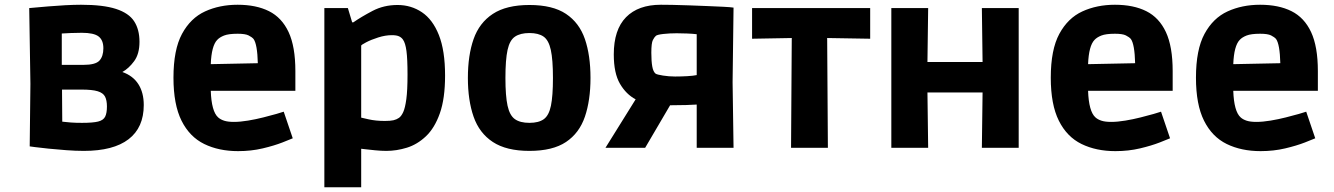

<svg xmlns="http://www.w3.org/2000/svg" viewBox="-20 -622 5614 808"><path d="M333 13Q298 13 258.5 10Q219 7 184 3.5Q149 0 127 -3Q105 -6 105 -6L108 -269L103 -588Q103 -588 125.5 -590Q148 -592 182.5 -595Q217 -598 254.5 -600Q292 -602 321 -602Q414 -602 468 -584.5Q522 -567 544.5 -532.5Q567 -498 567 -446Q567 -395 544.5 -364.5Q522 -334 495 -319Q540 -303 562.5 -267.5Q585 -232 585 -180Q585 -85 521 -36Q457 13 333 13ZM331 -349Q382 -349 398.5 -367Q415 -385 415 -419Q415 -453 395 -468.5Q375 -484 324 -484Q299 -484 278 -483Q257 -482 240 -481V-349ZM325 -105Q371 -105 393 -110.5Q415 -116 422.5 -131Q430 -146 430 -174Q430 -200 422 -215.5Q414 -231 391 -238Q368 -245 323 -245H241L242 -110Q259 -108 278 -106.5Q297 -105 325 -105Z M982 14Q901 14 839.5 -16Q778 -46 744 -114Q710 -182 710 -295Q710 -413 746 -479.5Q782 -546 843 -574Q904 -602 980 -602Q1058 -602 1112 -575Q1166 -548 1194.5 -487Q1223 -426 1223 -323V-240H867Q870 -153 898 -128Q908 -119 923.5 -114Q939 -109 964 -109Q991 -109 1024 -114.5Q1057 -120 1088.5 -128Q1120 -136 1143 -142.5Q1166 -149 1174 -152L1212 -40Q1203 -36 1168.5 -22.5Q1134 -9 1085.5 2.5Q1037 14 982 14ZM894 -454Q870 -429 867 -352L1065 -356Q1063 -436 1047 -458Q1040 -466 1026 -473Q1012 -480 980 -480Q942 -480 923 -472.5Q904 -465 894 -454Z M1345 166V-588H1444L1462 -528H1467Q1500 -551 1547.5 -576Q1595 -601 1653 -601Q1710 -601 1755.5 -570.5Q1801 -540 1827 -474.5Q1853 -409 1853 -304Q1853 -207 1831 -145Q1809 -83 1772.5 -48.5Q1736 -14 1692.5 -0.5Q1649 13 1606 13Q1584 13 1559 10.5Q1534 8 1517 6Q1500 4 1500 4V166ZM1600 -113Q1623 -113 1636 -116Q1649 -119 1659 -126Q1669 -133 1677 -150.5Q1685 -168 1690 -205Q1695 -242 1695 -308Q1695 -374 1690.5 -407.5Q1686 -441 1676 -455Q1670 -464 1659.5 -469Q1649 -474 1629 -474Q1602 -474 1572 -464.5Q1542 -455 1521 -444Q1500 -433 1500 -430V-127Q1500 -127 1530.5 -120Q1561 -113 1600 -113Z M2208 13Q2111 13 2054 -24.5Q1997 -62 1973 -131Q1949 -200 1949 -294Q1949 -389 1973 -457.5Q1997 -526 2054 -563.5Q2111 -601 2208 -601Q2306 -601 2362 -563.5Q2418 -526 2441.5 -457.5Q2465 -389 2465 -294Q2465 -200 2441.5 -131Q2418 -62 2362 -24.5Q2306 13 2208 13ZM2208 -105Q2247 -105 2268.5 -120.5Q2290 -136 2298.5 -177Q2307 -218 2307 -294Q2307 -371 2298 -412Q2289 -453 2267.5 -468Q2246 -483 2208 -483Q2170 -483 2147.5 -468Q2125 -453 2116 -412Q2107 -371 2107 -294Q2107 -218 2116 -177Q2125 -136 2147 -120.5Q2169 -105 2208 -105Z M2528 0 2655 -204Q2615 -225 2589 -269.5Q2563 -314 2563 -393Q2563 -497 2614.5 -549.5Q2666 -602 2761 -602Q2777 -602 2808.5 -601.5Q2840 -601 2879 -599.5Q2918 -598 2956.5 -596.5Q2995 -595 3024.5 -593.5Q3054 -592 3067 -590L3063 -276L3067 0H2912V-182Q2895 -181 2868 -180Q2841 -179 2800 -179L2695 0ZM2821 -300Q2847 -300 2872.5 -301.5Q2898 -303 2912 -306V-478Q2896 -480 2872 -481Q2848 -482 2828 -482Q2797 -482 2771 -479Q2745 -476 2740 -471Q2734 -466 2727.5 -453.5Q2721 -441 2721 -400Q2721 -364 2725 -342Q2729 -320 2739 -312Q2745 -308 2770 -304Q2795 -300 2821 -300Z M3309 0 3312 -462 3145 -459V-588H3642V-459L3461 -462L3464 0Z M3731 0V-588H3886L3883 -361H4115L4112 -588H4267V0H4112L4115 -233H3883L3886 0Z M4674 14Q4593 14 4531.5 -16Q4470 -46 4436 -114Q4402 -182 4402 -295Q4402 -413 4438 -479.5Q4474 -546 4535 -574Q4596 -602 4672 -602Q4750 -602 4804 -575Q4858 -548 4886.5 -487Q4915 -426 4915 -323V-240H4559Q4562 -153 4590 -128Q4600 -119 4615.5 -114Q4631 -109 4656 -109Q4683 -109 4716 -114.5Q4749 -120 4780.5 -128Q4812 -136 4835 -142.5Q4858 -149 4866 -152L4904 -40Q4895 -36 4860.5 -22.5Q4826 -9 4777.5 2.5Q4729 14 4674 14ZM4586 -454Q4562 -429 4559 -352L4757 -356Q4755 -436 4739 -458Q4732 -466 4718 -473Q4704 -480 4672 -480Q4634 -480 4615 -472.5Q4596 -465 4586 -454Z M5285 14Q5204 14 5142.5 -16Q5081 -46 5047 -114Q5013 -182 5013 -295Q5013 -413 5049 -479.5Q5085 -546 5146 -574Q5207 -602 5283 -602Q5361 -602 5415 -575Q5469 -548 5497.5 -487Q5526 -426 5526 -323V-240H5170Q5173 -153 5201 -128Q5211 -119 5226.5 -114Q5242 -109 5267 -109Q5294 -109 5327 -114.5Q5360 -120 5391.5 -128Q5423 -136 5446 -142.5Q5469 -149 5477 -152L5515 -40Q5506 -36 5471.5 -22.5Q5437 -9 5388.5 2.5Q5340 14 5285 14ZM5197 -454Q5173 -429 5170 -352L5368 -356Q5366 -436 5350 -458Q5343 -466 5329 -473Q5315 -480 5283 -480Q5245 -480 5226 -472.5Q5207 -465 5197 -454Z"/></svg>

Font: Ruda SemiBold
Style: Bold
Weight: 900
Designer: Mariela Monsalve and Angelina Sanchez
Foundry: Mariela Monsalve and Angelina Sanchez
Version: Version 2.000